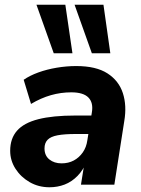

<svg xmlns="http://www.w3.org/2000/svg" viewBox="-20 -780 597 811"><path d="M189 11Q143 11 105.5 -10.5Q68 -32 45.5 -67Q23 -102 23 -143Q23 -195 52 -228Q81 -261 142 -276.5Q203 -292 298 -292H377L365 -214H301Q252 -214 223 -208.5Q194 -203 181 -189.5Q168 -176 168 -153Q168 -123 188.5 -106.5Q209 -90 240 -90Q269 -90 291.5 -102Q314 -114 329.5 -136Q345 -158 349 -188L368 -305Q375 -346 353.5 -368Q332 -390 281 -390Q237 -390 195 -378Q153 -366 111 -341L80 -443Q106 -461 142 -474Q178 -487 219.5 -494Q261 -501 302 -501Q386 -501 434 -470Q482 -439 499 -386.5Q516 -334 505 -269L463 0H322L338 -100H347Q332 -62 307.5 -37Q283 -12 253 -0.5Q223 11 189 11ZM368 -555 295 -760H417L446 -555ZM207 -555 134 -760H256L286 -555Z"/></svg>

Font: Nunito Sans 12pt ExtraLight 12pt ExtraBold
Style: Italic
Weight: 800
Italic angle: -9°
Version: Version 3.101;gftools[0.9.27]